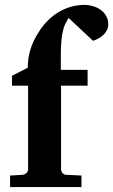

<svg xmlns="http://www.w3.org/2000/svg" viewBox="-20 -760 460 780"><path d="M419.9 -660.2Q419.9 -648.4 414.8 -638.2Q409.7 -627.9 401.1 -619.4Q392.6 -610.8 381.3 -604.5Q370.1 -598.1 357.9 -594.2L258.8 -687Q251.5 -675.8 245.4 -663.3Q239.3 -650.9 235.4 -633.5Q231.4 -616.2 229.2 -592.3Q227.1 -568.4 227.1 -534.2V-476.1H335.9V-412.1H228V-73.2Q228 -64 234.1 -56.9Q240.2 -49.8 250 -49.8L311 -46.9V0H21V-46.9L71.8 -49.8Q81.1 -50.8 87.6 -57.4Q94.2 -64 94.2 -73.2V-412.1H28.8V-452.1L92.8 -484.9Q92.8 -524.4 103.8 -559.6Q114.7 -594.7 136.2 -627.9Q150.9 -652.3 170.7 -672.9Q190.4 -693.4 214.4 -708.5Q238.3 -723.6 265.9 -731.9Q293.5 -740.2 324.2 -740.2Q338.9 -740.2 355.7 -735.6Q372.6 -731 387 -721.4Q401.4 -711.9 410.6 -696.5Q419.9 -681.2 419.9 -660.2Z"/></svg>

Font: Charis SIL CyrE
Style: Bold
Weight: 700
Foundry: SIL International
Version: Version 5.000